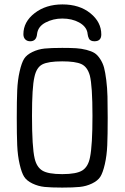

<svg xmlns="http://www.w3.org/2000/svg" viewBox="-20 -839 565 870"><path d="M86 -684Q86 -740 137 -779.5Q188 -819 263 -819Q340 -819 389.5 -779Q439 -739 439 -683Q439 -652 408 -652Q399 -652 392.5 -655Q386 -658 383 -664Q380 -670 379 -674.5Q378 -679 377 -685Q376 -691 376 -692Q370 -720 338 -737.5Q306 -755 262 -755Q221 -755 186.5 -737Q152 -719 148 -685Q145 -652 117 -652Q103 -652 94.5 -660.5Q86 -669 86 -684ZM262 -622Q300 -622 324.5 -620.5Q349 -619 372 -613Q395 -607 408.5 -598.5Q422 -590 434 -571.5Q446 -553 451.5 -532.5Q457 -512 461.5 -476.5Q466 -441 467 -402Q468 -363 468 -305Q468 -227 466 -180.5Q464 -134 455 -95Q446 -56 434.5 -38Q423 -20 397 -7.5Q371 5 341.5 8Q312 11 262 11Q211 11 182 8Q153 5 127 -7.5Q101 -20 89.5 -38Q78 -56 69 -95Q60 -134 58 -180.5Q56 -227 56 -305Q56 -383 58 -429.5Q60 -476 69 -515.5Q78 -555 89.5 -573Q101 -591 127 -603.5Q153 -616 182 -619Q211 -622 262 -622ZM125 -314Q125 -172 137 -121Q146 -82 172 -66Q198 -50 262 -50Q327 -50 353.5 -67Q380 -84 388 -127Q399 -181 399 -314Q399 -450 387 -497Q376 -536 349 -548.5Q322 -561 262 -561Q198 -561 171.5 -547Q145 -533 136 -490Q125 -444 125 -314Z"/></svg>

Font: CMU Typewriter Text
Style: Regular
Weight: 500
Monospace: yes
Version: Version 0.7.0